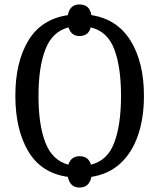

<svg xmlns="http://www.w3.org/2000/svg" viewBox="-20 -789 715 863"><path d="M337 54Q295 54 285 6Q165 -11 107 -109Q49 -207 49 -359Q49 -509 107 -606Q165 -703 285 -721Q290 -747 303.5 -758Q317 -769 337 -769Q359 -769 372.5 -758Q386 -747 391 -721Q507 -703 567 -606Q627 -509 627 -358Q627 -258 600 -180Q573 -102 520.5 -54Q468 -6 391 6Q381 54 337 54ZM287 -49Q294 -69 307 -78Q320 -87 337 -87Q356 -87 369 -78.5Q382 -70 389 -49Q463 -67 493.5 -147.5Q524 -228 524 -358Q524 -488 493.5 -568Q463 -648 388 -666Q382 -645 369 -636Q356 -627 337 -627Q300 -627 288 -666Q215 -647 184 -567Q153 -487 153 -358Q153 -228 184 -148Q215 -68 287 -49Z"/></svg>

Font: Noto Serif Condensed
Style: Regular
Weight: 400
Width: 3
Designer: Monotype Design Team
Foundry: Monotype Imaging Inc.
Version: Version 2.013; ttfautohint (v1.8.4.7-5d5b)